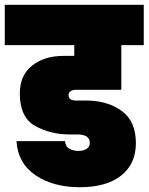

<svg xmlns="http://www.w3.org/2000/svg" viewBox="-31 -760 622 804"><path d="M287 -384Q273 -384 264.5 -378Q256 -372 256 -362Q256 -339 286 -339H330Q418 -339 478 -296Q538 -253 538 -160Q538 -74 476.5 -25Q415 24 303 24Q192 24 118 -26Q44 -76 38 -169H241Q243 -146 260 -137Q277 -128 297 -128Q318 -128 331.5 -136.5Q345 -145 345 -162Q345 -197 292 -197H260Q181 -197 116.5 -232.5Q52 -268 52 -369Q52 -444 103 -485Q154 -526 236 -526H280V-571H-11V-740H571V-571H477V-384Z"/></svg>

Font: Fz Poppins Black
Style: Regular
Weight: 900
Designer: Ninad Kale (Devanagari), Jonny Pinhorn (Latin)
Foundry: Indian Type Foundry
Version: Vit hóa bi Vntype.Com & FontZin.Com